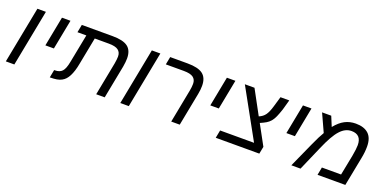

<svg xmlns="http://www.w3.org/2000/svg" viewBox="-16 -1259 3790 1909"><g transform="rotate(20 1878.5 -304.5)"><path d="M151 -599H241L125 0H35Z M411 -599H501L440 -284H350Z M991 0 1059 -352Q1067 -398 1067 -426Q1067 -471 1036.5 -493.5Q1006 -516 937 -516H788L733 -232Q725 -187 714 -152.5Q703 -118 690 -93Q677 -68 661 -50.5Q645 -33 623.5 -21.5Q602 -10 573 -5Q544 0 505 0H500L516 -83H524Q574 -83 600 -111Q626 -139 640 -214L699 -516H605L621 -599H946Q1058 -599 1108 -561.5Q1158 -524 1158 -439Q1158 -403 1149 -351L1081 0Z M1362 -599H1452L1336 0H1246Z M1785 0 1853 -352Q1857 -373 1859 -391.5Q1861 -410 1861 -426Q1861 -471 1830.5 -493.5Q1800 -516 1731 -516H1540L1556 -599H1740Q1852 -599 1902 -561Q1952 -523 1952 -438Q1952 -397 1943 -351L1875 0Z M2156 -599H2246L2185 -284H2095Z M2717 0H2256L2272 -83H2631L2346 -599H2448L2585 -346Q2627 -363 2650 -395.5Q2673 -428 2691 -490L2723 -599H2816L2786 -492Q2769 -441 2754.5 -408.5Q2740 -376 2721.5 -354.5Q2703 -333 2678.5 -318.5Q2654 -304 2617 -288L2732 -77Z M2961 -599H3051L2990 -284H2900Z M3518 -609Q3606 -609 3653 -565.5Q3700 -522 3700 -431Q3700 -372 3687 -308L3627 0H3333L3349 -83H3552L3594 -297Q3608 -373 3608 -413Q3608 -525 3503 -525Q3437 -525 3383 -465Q3328 -405 3264 -255L3153 0H3056L3174 -262Q3220 -364 3249 -411L3163 -599H3260L3303 -495Q3351 -555 3403 -582Q3455 -609 3518 -609Z"/></g></svg>

Font: Libra Sans Modern
Style: Italic
Weight: 400
Italic angle: -12°
Foundry: Stefan Peev, Context Ltd
Version: Version 1.000